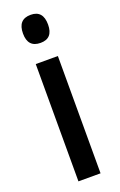

<svg xmlns="http://www.w3.org/2000/svg" viewBox="-147 -792 520 833"><g transform="rotate(-20 113.0 -375.0)"><path d="M113.8 -750Q170.9 -750 170.9 -684.6Q170.9 -620.6 113.8 -620.6Q55.2 -620.6 55.2 -684.6Q55.2 -750 113.8 -750ZM164.1 -541.5V0H62V-541.5Z"/></g></svg>

Font: Open Sans Condensed SemiBold
Style: Regular
Weight: 600
Width: 3
Designer: Monotype Design Team
Foundry: Monotype Imaging Inc.
Version: Version 3.000; ttfautohint (v1.8.4)